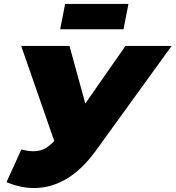

<svg xmlns="http://www.w3.org/2000/svg" viewBox="-20 -932 887 970"><path d="M88 -177Q121 -168 148 -168Q181 -168 206 -181Q231 -194 254 -220L87 -700H331L411 -409L614 -700H847L460 -165Q392 -73 314.5 -27.5Q237 18 152 18Q84 18 13 -12ZM604 -784H284L309 -912H629Z"/></svg>

Font: Argentum Sans Black
Style: Italic
Weight: 900
Italic angle: -11°
Designer: Julieta Ulanovsky (font), Cristiano Sobral (main changes and remaster)
Foundry: Julieta Ulanovsky (font), Cristiano Sobral (main changes and remaster)
Version: Version 2.007;June 15, 2022;FontCreator 14.0.0.2814 64-bit; 